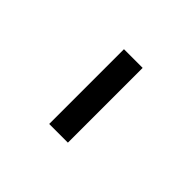

<svg xmlns="http://www.w3.org/2000/svg" viewBox="23 -508 454 454"><g transform="rotate(-45 250.0 -281.0)"><path d="M375 -250V-312.5H125V-250Z"/></g></svg>

Font: Unifont
Style: Medium
Weight: 500
Version: Version 9.0.06